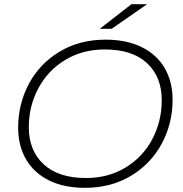

<svg xmlns="http://www.w3.org/2000/svg" viewBox="-20 -895 878 920"><path d="M67 -283Q67 -397 118.5 -493.5Q170 -590 265.5 -647.5Q361 -705 486 -705Q587 -705 659.5 -669Q732 -633 769.5 -568Q807 -503 807 -417Q807 -303 755 -206.5Q703 -110 607.5 -52.5Q512 5 387 5Q286 5 214 -31Q142 -67 104.5 -132Q67 -197 67 -283ZM755 -415Q755 -527 684.5 -592.5Q614 -658 482 -658Q375 -658 292 -607.5Q209 -557 163.5 -471.5Q118 -386 118 -285Q118 -174 189 -108Q260 -42 392 -42Q499 -42 582 -92.5Q665 -143 710 -228.5Q755 -314 755 -415ZM610 -875H685L515 -757H458Z"/></svg>

Font: Montserrat Alternates Light
Style: Italic
Weight: 300
Italic angle: -11.3°
Designer: Julieta Ulanovsky
Foundry: Julieta Ulanovsky
Version: Version 7.200